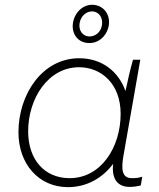

<svg xmlns="http://www.w3.org/2000/svg" viewBox="-20 -766 657 791"><path d="M514 4C530 4 543 2 560 -2L566 -38C551 -33 540 -32 523 -32C483 -32 479 -67 488 -121L558 -520H528C517 -483 504 -424 497 -391C468 -472 400 -526 306 -526C154 -526 56 -377 56 -221C56 -91 139 5 260 5C337 5 402 -32 446 -91C439 -27 466 4 514 4ZM306 -489C396 -489 477 -422 477 -297C477 -159 396 -32 267 -32C162 -32 96 -110 96 -225C96 -360 178 -489 306 -489ZM341 -589C382 -585 419 -614 428 -660C435 -703 411 -741 367 -746C324 -750 289 -717 281 -674C273 -629 299 -592 341 -589ZM345 -616C320 -618 303 -641 308 -671C313 -700 336 -721 363 -719C388 -716 405 -694 400 -662C395 -632 371 -614 345 -616Z"/></svg>

Font: Fixel Text 20240404 ExtraLight
Style: Italic
Weight: 200
Width: 4
Italic angle: -10°
Designer: AlfaBravo + MacPaw
Foundry: Kyrylo Tkachov, Marchela Mozhyna, Serhii Makarenko, Maria Weinstein, Zakhar Kryvoshyya
Version: Version 1.211;Glyphs 3.2 (3225)